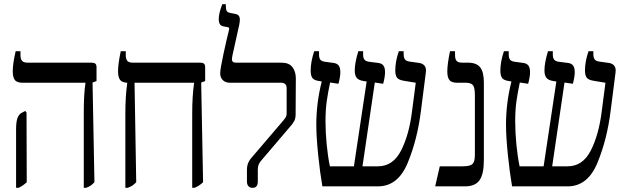

<svg xmlns="http://www.w3.org/2000/svg" viewBox="-20 -892 2996 919"><path d="M381 -348Q381 -444 389 -494V-496H88Q61 -496 51 -509Q41 -522 41 -551Q41 -587 55 -647H78V-628Q78 -609 86 -600.5Q94 -592 113 -592H419Q431 -592 436.5 -587Q442 -582 442 -571V-504L423 -497L432 -20Q423 -10 414.5 -4Q406 2 392 7H381ZM57 -274Q57 -308 63.5 -326.5Q70 -345 84 -352L101 -361L107 -353L108 -20Q92 -4 69 7H57Z M962 -504 943 -497 952 -20Q934 -2 911 7H900V-348Q900 -433 909 -494V-496H624L632 -20Q623 -10 614 -4Q605 2 591 7H580V-348Q580 -433 589 -494V-496Q564 -497 554.5 -510Q545 -523 545 -551Q545 -585 558 -647H582V-629Q582 -609 589.5 -600.5Q597 -592 617 -592H939Q951 -592 956.5 -587Q962 -582 962 -571Z M1162 -23V-79Q1162 -100 1169.5 -115.5Q1177 -131 1195 -150L1336 -315Q1345 -326 1348.5 -332.5Q1352 -339 1352 -349V-471Q1352 -483 1345 -489.5Q1338 -496 1326 -496H1080Q1059 -496 1046.5 -508.5Q1034 -521 1034 -541Q1034 -562 1050 -635.5Q1066 -709 1075 -744Q1077 -752 1077 -754Q1077 -761 1070 -762L1053 -765Q1039 -767 1033 -775.5Q1027 -784 1027 -801Q1027 -828 1044 -872H1061V-864Q1061 -848 1065 -840Q1069 -832 1083 -830L1107 -825Q1128 -822 1128 -798Q1128 -788 1125 -773L1092 -624Q1090 -612 1090 -608Q1090 -592 1110 -592H1328Q1363 -592 1379.5 -571Q1396 -550 1396 -516L1395 -344Q1395 -326 1388.5 -313Q1382 -300 1368 -285L1235 -129Q1223 -116 1218.5 -105.5Q1214 -95 1214 -80V-23Q1214 7 1189 7Q1176 7 1169 -1Q1162 -9 1162 -23Z M2019 -554Q2019 -547 2018 -543L1995 -363Q1978 -225 1931.5 -112.5Q1885 0 1789 0H1523Q1512 -63 1503 -150Q1494 -237 1494 -295Q1494 -400 1520 -502L1509 -504Q1484 -507 1475.5 -518.5Q1467 -530 1467 -554Q1467 -596 1484 -647H1507V-632Q1507 -613 1514 -605.5Q1521 -598 1538 -596L1575 -591Q1593 -589 1601 -578.5Q1609 -568 1609 -546Q1609 -525 1600 -491L1560 -497Q1550 -450 1544 -408Q1538 -366 1538 -311Q1538 -260 1543.5 -202Q1549 -144 1559 -96H1674L1735 -502L1721 -504Q1696 -508 1687 -520Q1678 -532 1678 -555Q1678 -591 1695 -647H1718V-632Q1718 -614 1725 -606Q1732 -598 1749 -596L1789 -591Q1807 -589 1815 -578.5Q1823 -568 1823 -546Q1823 -525 1814 -491L1774 -497L1715 -96H1789Q1861 -96 1899.5 -171Q1938 -246 1952 -358L1970 -496L1915 -505Q1889 -509 1880.5 -520Q1872 -531 1872 -555Q1872 -598 1889 -647H1912V-635Q1912 -616 1918.5 -607.5Q1925 -599 1942 -597L1985 -591Q2019 -586 2019 -554Z M2085 -96H2195Q2230 -96 2241.5 -107Q2253 -118 2253 -150V-437Q2253 -472 2244 -484Q2235 -496 2209 -496H2168Q2141 -496 2131 -509Q2121 -522 2121 -550Q2121 -585 2134 -647H2158V-629Q2158 -609 2165.5 -600.5Q2173 -592 2193 -592H2220Q2261 -592 2278.5 -569.5Q2296 -547 2296 -497V-126Q2296 -58 2275 -29Q2254 0 2206 0H2063Z M2927 -554Q2927 -547 2926 -543L2903 -363Q2886 -225 2839.5 -112.5Q2793 0 2697 0H2431Q2420 -63 2411 -150Q2402 -237 2402 -295Q2402 -400 2428 -502L2417 -504Q2392 -507 2383.5 -518.5Q2375 -530 2375 -554Q2375 -596 2392 -647H2415V-632Q2415 -613 2422 -605.5Q2429 -598 2446 -596L2483 -591Q2501 -589 2509 -578.5Q2517 -568 2517 -546Q2517 -525 2508 -491L2468 -497Q2458 -450 2452 -408Q2446 -366 2446 -311Q2446 -260 2451.5 -202Q2457 -144 2467 -96H2582L2643 -502L2629 -504Q2604 -508 2595 -520Q2586 -532 2586 -555Q2586 -591 2603 -647H2626V-632Q2626 -614 2633 -606Q2640 -598 2657 -596L2697 -591Q2715 -589 2723 -578.5Q2731 -568 2731 -546Q2731 -525 2722 -491L2682 -497L2623 -96H2697Q2769 -96 2807.5 -171Q2846 -246 2860 -358L2878 -496L2823 -505Q2797 -509 2788.5 -520Q2780 -531 2780 -555Q2780 -598 2797 -647H2820V-635Q2820 -616 2826.5 -607.5Q2833 -599 2850 -597L2893 -591Q2927 -586 2927 -554Z"/></svg>

Font: Noto Serif Hebrew Narrow
Style: Regular
Weight: 400
Width: 4
Designer: Monotype Design Team
Foundry: Monotype Imaging Inc.
Version: Version 1.000